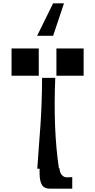

<svg xmlns="http://www.w3.org/2000/svg" viewBox="-20 -1023 573 1164"><path d="M368 -1003 302 -806H205L302 -1003ZM215 -729V-564H50V-729ZM322 -729H487V-564H322ZM340 -4Q343 25 355.5 38.5Q368 52 384 52Q400 52 418 51V121H284Q247 121 233.5 96.5Q220 72 220 28V0H206Q209 -47 215.5 -132.5Q222 -218 225.5 -267.5Q229 -317 232 -395Q235 -473 235 -551H315Q302 -237 337 -4Z"/></svg>

Font: OpenDyslexic
Style: Regular
Weight: 400
Designer: Abbie Gonzalez
Version: Version 0.920;hotconv 1.0.109;makeotfexe 2.5.65596